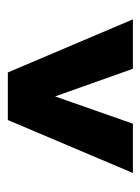

<svg xmlns="http://www.w3.org/2000/svg" viewBox="49 -900 373 512"><g transform="rotate(-90 236.0 -643.5)"><path d="M31.2 -476.1 172.4 -809.6H299.3L440.9 -476.1H309.1L235.4 -683.6L162.6 -476.1Z"/></g></svg>

Font: Oswald
Style: DemiBold
Weight: 600
Designer: Vernon Adams
Foundry: Vernon Adams
Version: 3.0; ttfautohint (v0.95) -l 8 -r 50 -G 200 -x 0 -w "G" -W -c